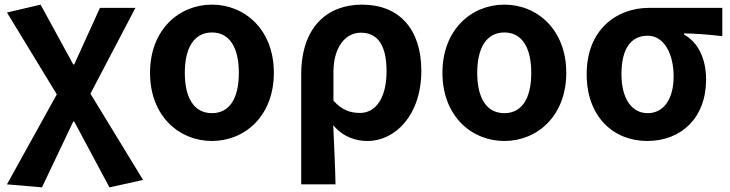

<svg xmlns="http://www.w3.org/2000/svg" viewBox="-20 -594 3148 828"><path d="M161 214 296 -70H300L452 214L597 182L370 -190L564 -560H411L300 -316H296L155 -574L10 -540L225 -187L10 201Z M894 14C1036 14 1161 -94 1161 -280C1161 -466 1036 -574 894 -574C752 -574 627 -466 627 -280C627 -94 752 14 894 14ZM894 -106C816 -106 777 -173 777 -280C777 -386 816 -454 894 -454C972 -454 1010 -386 1010 -280C1010 -173 972 -106 894 -106Z M1279 201H1427C1425 114 1421 37 1417 -54C1460 -3 1514 14 1565 14C1684 14 1797 -97 1797 -289C1797 -468 1702 -574 1541 -574C1393 -574 1279 -479 1279 -273ZM1533 -107C1495 -107 1457 -116 1418 -160V-283C1418 -390 1469 -453 1536 -453C1612 -453 1647 -394 1647 -287C1647 -165 1596 -107 1533 -107Z M2155 14C2297 14 2422 -94 2422 -280C2422 -466 2297 -574 2155 -574C2013 -574 1888 -466 1888 -280C1888 -94 2013 14 2155 14ZM2155 -106C2077 -106 2038 -173 2038 -280C2038 -386 2077 -454 2155 -454C2233 -454 2271 -386 2271 -280C2271 -173 2233 -106 2155 -106Z M2771 14C2918 14 3025 -86 3025 -251C3025 -342 2990 -412 2930 -445V-450C2990 -449 3033 -445 3095 -438V-560H2778C2640 -560 2510 -467 2510 -274C2510 -88 2628 14 2771 14ZM2773 -106C2705 -106 2660 -168 2660 -274C2660 -391 2706 -440 2773 -440C2845 -440 2885 -360 2885 -265C2885 -165 2841 -106 2773 -106Z"/></svg>

Font: DAIFUKU Sans JP
Style: Bold
Weight: 700
Designer: Original font ‘Source Han Sans JP’ : Ryoko NISHIZUKA  (kana, bopomofo & ideographs); Paul D. Hunt (Latin, Greek & Cyrill
Foundry: Daifuku
Version: Version 1.001